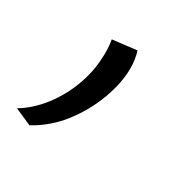

<svg xmlns="http://www.w3.org/2000/svg" viewBox="-135 -130 413 407"><g transform="rotate(30 71.0 73.0)"><path d="M38 -46 97 -53Q103 -34 103 -12Q103 23 88 64Q73 105 45.5 141Q18 177 -22 199L-63 181Q-33 163 -10 133Q13 103 26 67.5Q39 32 40 0Q41 -11 40.5 -22.5Q40 -34 38 -46Z"/></g></svg>

Font: Georama Expanded Light
Style: Italic
Weight: 300
Width: 7
Italic angle: -9°
Designer: Jean-Baptiste Levee
Foundry: Production Type
Version: Version 1.000